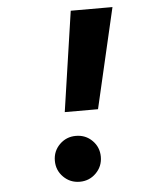

<svg xmlns="http://www.w3.org/2000/svg" viewBox="-54 -793 708 857"><g transform="rotate(-5 300.0 -365.0)"><path d="M229 -298.5 295 -747H482L378 -298.5ZM269 -188.5Q312.5 -188.5 342.2 -158.8Q372 -129 372 -86Q372 -43 342 -13Q312 17 269 17Q226 17 196 -13Q166 -43 166 -86Q166 -129 196 -158.8Q226 -188.5 269 -188.5Z"/></g></svg>

Font: Google Sans Code
Style: Italic
Weight: 400
Italic angle: -10°
Monospace: yes
Designer: Google Sans Code Authors
Foundry: Google LLC
Version: Version 6.000